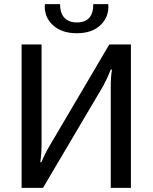

<svg xmlns="http://www.w3.org/2000/svg" viewBox="-20 -904 734 924"><path d="M429 -884H501Q506 -824 464.5 -784Q423 -744 350 -744Q276 -744 233.5 -784Q191 -824 196 -884H269Q269 -841 290 -818.5Q311 -796 350 -796Q429 -796 429 -884ZM610 0H513V-487Q513 -537 519 -569H513Q499 -532 477 -491L187 0H84V-690H180V-208Q180 -166 174 -123H179Q196 -164 218 -201L506 -690H610Z"/></svg>

Font: Exo 2.0 Medium
Style: Regular
Weight: 500
Designer: Natanael Gama
Version: Version 1.001;PS 001.001;hotconv 1.0.70;makeotf.lib2.5.58329